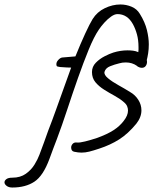

<svg xmlns="http://www.w3.org/2000/svg" viewBox="-182 -643 713 858"><path d="M-127 195Q-143 195 -152.5 187.5Q-162 180 -162 172Q-162 164 -153.5 157.5Q-145 151 -127 151Q-91 151 -66.5 133.5Q-42 116 -27.5 92Q-13 68 -6 49Q5 21 15 -7.5Q25 -36 33 -58Q51 -104 69 -154.5Q87 -205 104.5 -253.5Q122 -302 136 -341H135Q132 -341 116.5 -341.5Q101 -342 86.5 -343.5Q72 -345 71 -349Q67 -362 77 -373.5Q87 -385 96 -386L155 -391Q178 -448 198.5 -492.5Q219 -537 232 -558Q252 -590 286.5 -606.5Q321 -623 356 -623Q382 -623 406 -613Q430 -603 443 -581Q466 -544 474.5 -509Q483 -474 483 -445Q483 -423 480 -404.5Q477 -386 474 -375Q475 -372 475 -367Q475 -356 469 -348Q463 -340 452 -340Q441 -340 430 -348H431Q409 -364 380 -364Q364 -364 351 -360Q330 -355 310 -347Q290 -339 285 -322Q282 -309 300.5 -293.5Q319 -278 347 -262.5Q375 -247 399 -232Q422 -219 436 -197Q450 -175 450 -150Q450 -119 427 -90Q390 -45 350.5 -20Q311 5 262 21Q235 30 217 34.5Q199 39 182 39Q175 39 166.5 38Q158 37 149 35Q136 32 136 16Q136 7 143 -0.5Q150 -8 163 -6Q174 -5 198.5 -11Q223 -17 253 -27Q297 -43 325 -61Q353 -79 371 -103Q390 -127 390 -149Q390 -159 386 -168.5Q382 -178 371 -187Q354 -202 330 -215Q306 -228 283 -242.5Q260 -257 244.5 -275.5Q229 -294 229 -321Q229 -345 246 -362.5Q263 -380 285.5 -391.5Q308 -403 324 -408Q340 -413 356 -415.5Q372 -418 388 -418Q400 -418 412.5 -416.5Q425 -415 436 -410Q437 -416 437 -421.5Q437 -427 437 -432Q437 -464 430 -489.5Q423 -515 412 -535Q387 -580 343 -580Q330 -580 314.5 -569Q299 -558 284.5 -542Q270 -526 260 -511Q238 -479 214.5 -421.5Q191 -364 166.5 -294.5Q142 -225 118.5 -153.5Q95 -82 72 -21Q65 -4 56.5 19.5Q48 43 39 67Q11 143 -28.5 169Q-68 195 -127 195Z"/></svg>

Font: Grape Nuts
Style: Regular
Weight: 400
Designer: Robert E. Leuschke
Foundry: Robert E. Leuschke
Version: Version 1.010; ttfautohint (v1.8.3)